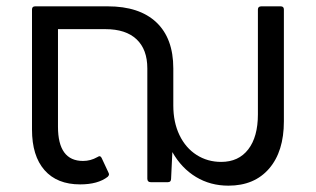

<svg xmlns="http://www.w3.org/2000/svg" viewBox="-20 -575 997 606"><path d="M866 -555Q876 -555 876 -545V-192Q876 -97 829.5 -43Q783 11 701 11Q644 11 598.5 -16.5Q553 -44 524 -95L520 -11Q520 0 510 0H456Q445 0 445 -11V-359Q445 -419 411 -451Q377 -483 313 -483H163V-175Q163 -67 242 -67Q266 -67 287 -79Q292 -82 294 -82Q298 -82 301 -76L322 -31Q324 -27 324 -25Q324 -21 320 -17Q289 7 233 7Q160 7 120.5 -38Q81 -83 81 -166V-545Q81 -555 91 -555H320Q420 -555 473.5 -504.5Q527 -454 527 -359V-242Q527 -189 546.5 -148.5Q566 -108 600.5 -86Q635 -64 678 -64Q733 -64 763.5 -103.5Q794 -143 794 -214V-545Q794 -555 805 -555Z"/></svg>

Font: LINE Seed Sans TH
Style: Regular
Weight: 400
Designer: Dalton Maag Ltd | Thai characters by Cadson Demak Co.,Ltd.
Foundry: Dalton Maag Ltd
Version: Version 1.002